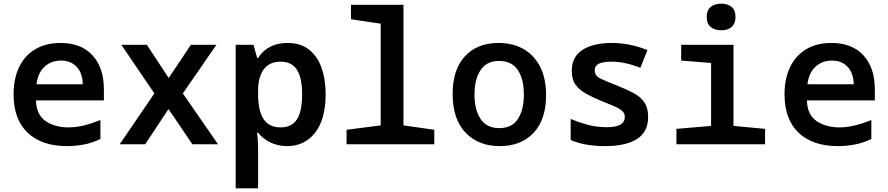

<svg xmlns="http://www.w3.org/2000/svg" viewBox="-20 -786 4840 1046"><path d="M346 10Q207 10 130.5 -63Q54 -136 54 -272Q54 -358 84.5 -421Q115 -484 172.5 -518Q230 -552 310 -552Q422 -552 484 -484.5Q546 -417 546 -299V-239H176Q178 -161 228.5 -126.5Q279 -92 353 -92Q394 -92 437 -102.5Q480 -113 527 -132V-29Q482 -7 436 1.5Q390 10 346 10ZM431 -327Q430 -387 398 -421.5Q366 -456 312 -456Q258 -456 222 -422Q186 -388 179 -327Z M632 0 821 -277 641 -542H780L899 -361L1020 -542H1159L976 -277L1168 0H1028L898 -192L771 0Z M1264 240V-542H1361L1381 -470H1386Q1438 -552 1547 -552Q1616 -552 1662 -517Q1708 -482 1731 -418.5Q1754 -355 1754 -272Q1754 -137 1697 -63.5Q1640 10 1544 10Q1494 10 1453 -10Q1412 -30 1386 -63H1380Q1384 -35 1385 -15Q1386 5 1386 16V240ZM1509 -92Q1570 -92 1598 -136Q1626 -180 1626 -274Q1626 -361 1598 -405.5Q1570 -450 1508 -450Q1448 -450 1417 -408.5Q1386 -367 1386 -290V-273Q1386 -184 1415.5 -138Q1445 -92 1509 -92Z M1868 0V-79L2054 -103V-657L1892 -681V-760H2178V-103L2346 -79V0Z M2703 10Q2586 10 2516 -63.5Q2446 -137 2446 -274Q2446 -407 2513 -479.5Q2580 -552 2696 -552Q2773 -552 2831 -519.5Q2889 -487 2922 -423.5Q2955 -360 2955 -268Q2955 -134 2886.5 -62Q2818 10 2703 10ZM2700 -88Q2769 -88 2801.5 -138Q2834 -188 2834 -271Q2834 -355 2801 -404.5Q2768 -454 2699 -454Q2631 -454 2598 -404Q2565 -354 2565 -271Q2565 -187 2598.5 -137.5Q2632 -88 2700 -88Z M3275 10Q3225 10 3178.5 2.5Q3132 -5 3089 -23V-138Q3129 -121 3179 -107Q3229 -93 3287 -93Q3384 -93 3384 -149Q3384 -168 3371 -180.5Q3358 -193 3330 -205.5Q3302 -218 3256 -236Q3208 -256 3172 -276Q3136 -296 3115.5 -324.5Q3095 -353 3095 -399Q3095 -478 3154.5 -515Q3214 -552 3312 -552Q3361 -552 3410 -542.5Q3459 -533 3507 -513L3469 -417Q3424 -434 3386 -442Q3348 -450 3309 -450Q3265 -450 3242.5 -439Q3220 -428 3220 -403Q3220 -373 3251 -358Q3282 -343 3344 -319Q3391 -300 3429 -280.5Q3467 -261 3489 -230.5Q3511 -200 3511 -149Q3511 -68 3451 -29Q3391 10 3275 10Z M3909 -621Q3874 -621 3852 -639Q3830 -657 3830 -694Q3830 -730 3851.5 -748Q3873 -766 3909 -766Q3945 -766 3966 -748Q3987 -730 3987 -694Q3987 -659 3966.5 -640Q3946 -621 3909 -621ZM3665 0V-84L3854 -100V-443L3691 -456V-542H3976V-100L4148 -84V0Z M4546 10Q4407 10 4330.5 -63Q4254 -136 4254 -272Q4254 -358 4284.5 -421Q4315 -484 4372.5 -518Q4430 -552 4510 -552Q4622 -552 4684 -484.5Q4746 -417 4746 -299V-239H4376Q4378 -161 4428.5 -126.5Q4479 -92 4553 -92Q4594 -92 4637 -102.5Q4680 -113 4727 -132V-29Q4682 -7 4636 1.5Q4590 10 4546 10ZM4631 -327Q4630 -387 4598 -421.5Q4566 -456 4512 -456Q4458 -456 4422 -422Q4386 -388 4379 -327Z"/></svg>

Font: Noto Sans Mono SemiBold
Style: Regular
Weight: 600
Designer: Monotype Design Team
Foundry: Monotype Imaging Inc.
Version: Version 2.014; ttfautohint (v1.8.4.7-5d5b)